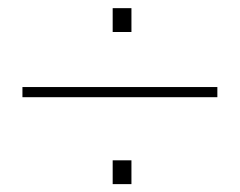

<svg xmlns="http://www.w3.org/2000/svg" viewBox="-20 -578 601 480"><path d="M523.4 -335H36.1V-360.4H523.4ZM308.6 -498H261.7V-557.6H308.6ZM308.6 -117.7H261.7V-177.2H308.6Z"/></svg>

Font: TypoPRO Roboto Slab
Style: Thin
Weight: 250
Designer: Google
Version: Version 1.100263; 2013; ttfautohint (v0.94.20-1c74) -l 8 -r 